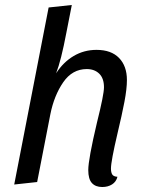

<svg xmlns="http://www.w3.org/2000/svg" viewBox="-20 -730 576 770"><path d="M205 -436Q234 -481 275.5 -505.5Q317 -530 367 -530Q426 -530 457.5 -497.5Q489 -465 489 -409Q489 -374 479 -321.5Q469 -269 451 -194Q425 -83 425 -54Q425 -39 430 -30.5Q435 -22 451 -21Q446 -1 429.5 9.5Q413 20 390 20Q363 20 348.5 4Q334 -12 334 -48Q334 -91 369 -239Q397 -351 397 -380Q397 -416 378 -434.5Q359 -453 328 -453Q270 -453 233.5 -400Q197 -347 182 -272L129 0L37 10L175 -700L268 -710L246 -598Q225 -487 205 -436Z"/></svg>

Font: Sansita Light Italic
Style: Regular
Weight: 300
Italic angle: -11°
Designer: Pablo Cosgaya
Foundry: Omnibus-Type
Version: Version 1.006